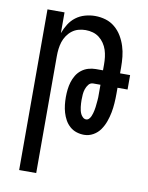

<svg xmlns="http://www.w3.org/2000/svg" viewBox="-84 -589 668 865"><g transform="rotate(10 250.0 -156.5)"><path d="M64 215V-520H142V-425Q150 -447 162.5 -467Q175 -487 193.5 -501Q212 -515 235 -521.5Q258 -528 281 -528Q306 -528 329.5 -521Q353 -514 372 -498Q391 -482 403.5 -461Q416 -440 423.5 -416.5Q431 -393 433.5 -368.5Q436 -344 436 -320V-293H482V-227H436V-200Q436 -178 434.5 -156Q433 -134 429 -113Q425 -92 417.5 -71Q410 -50 397.5 -32Q385 -14 365.5 -3Q346 8 324 8Q306 8 289 2.5Q272 -3 258.5 -15Q245 -27 236.5 -42.5Q228 -58 223 -75Q218 -92 216 -110Q214 -128 214 -145Q214 -163 216 -180.5Q218 -198 223 -214.5Q228 -231 237 -246Q246 -261 260 -272Q274 -283 291 -288Q308 -293 325 -293H358V-320Q358 -337 356 -353.5Q354 -370 349 -385.5Q344 -401 334.5 -415Q325 -429 312 -439Q299 -449 283 -453.5Q267 -458 250 -458Q233 -458 217 -453.5Q201 -449 188 -439Q175 -429 165.5 -415Q156 -401 151 -385.5Q146 -370 144 -353.5Q142 -337 142 -320V215ZM321 -62Q329 -62 334.5 -68Q340 -74 343 -81Q346 -88 348 -95Q350 -102 351.5 -109.5Q353 -117 354 -124.5Q355 -132 355.5 -139.5Q356 -147 357 -154.5Q358 -162 358 -169.5Q358 -177 358 -184.5Q358 -192 358 -200V-227H325Q312 -227 304 -217Q296 -207 292 -195Q288 -183 287 -170.5Q286 -158 286 -145Q286 -137 286.5 -129Q287 -121 288 -112.5Q289 -104 291 -96Q293 -88 296.5 -81Q300 -74 306.5 -68Q313 -62 321 -62Z"/></g></svg>

Font: Iosevka Fixed
Style: Regular
Weight: 400
Monospace: yes
Designer: Belleve Invis
Foundry: Belleve Invis
Version: Version 33.2.4